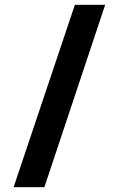

<svg xmlns="http://www.w3.org/2000/svg" viewBox="-20 -709 498 805"><path d="M37 76H166L421 -689H294Z"/></svg>

Font: Decalotype
Style: Bold
Weight: 700
Designer: Alfredo Marco Pradil
Foundry: Alfredo Marco Pradil
Version: Version 1.0